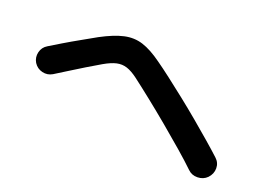

<svg xmlns="http://www.w3.org/2000/svg" viewBox="-77 -751 1153 839"><g transform="rotate(20 500.0 -332.0)"><path d="M845 -113Q815 -142 769.5 -181.5Q724 -221 673 -263.5Q622 -306 573 -345Q524 -384 487 -412Q459 -433 436 -440.5Q413 -448 388.5 -442.5Q364 -437 331 -418Q303 -402 267 -380Q231 -358 197.5 -337Q164 -316 143 -303Q121 -290 96 -296Q71 -302 57 -324Q44 -346 50 -371Q56 -396 78 -409Q99 -422 134 -443Q169 -464 207.5 -485.5Q246 -507 274 -523Q334 -555 378.5 -565Q423 -575 464 -562Q505 -549 556 -512Q583 -493 621.5 -463.5Q660 -434 703.5 -399.5Q747 -365 790 -329Q833 -293 870.5 -260.5Q908 -228 934 -204Q954 -186 954 -160Q954 -134 935 -114Q917 -96 890 -95.5Q863 -95 845 -113Z"/></g></svg>

Font: Zen Maru Gothic
Style: Bold
Weight: 700
Designer: Yoshimichi Ohira
Foundry: Positype
Version: Version 1.001